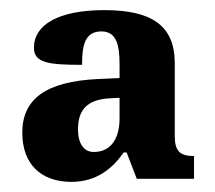

<svg xmlns="http://www.w3.org/2000/svg" viewBox="-20 -739 424 379"><path d="M121 -380C170 -380 202 -406 224 -438H230L250 -386H363V-431C336 -431 325 -440 325 -470V-614C325 -689 279 -719 186 -719C95 -719 47 -690 47 -645C47 -615 75 -611 142 -611C142 -646 146 -677 180 -677C210 -677 216 -650 216 -612V-585L173 -583C71 -578 24 -544 24 -477C24 -415 61 -380 121 -380ZM165 -439C148 -439 134 -452 134 -484C134 -522 152 -543 198 -545L216 -546V-505C216 -467 200 -439 165 -439Z"/></svg>

Font: Noto Serif Myanmar Condensed ExtraBold
Style: Regular
Weight: 800
Width: 3
Designer: Ben Mitchell and the Monotype Design Team
Foundry: Monotype Imaging Inc.
Version: Version 2.106